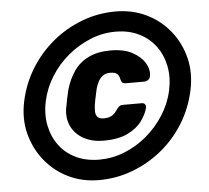

<svg xmlns="http://www.w3.org/2000/svg" viewBox="-52 -765 905 830"><g transform="rotate(-5 401.0 -350.0)"><path d="M345 10Q273 10 213 -19Q153 -48 111.5 -99.5Q70 -151 53 -217Q36 -283 52 -358Q68 -433 107.5 -497Q147 -561 204 -608.5Q261 -656 331.5 -683Q402 -710 479 -710Q551 -710 611.5 -681Q672 -652 713.5 -600.5Q755 -549 771.5 -483Q788 -417 772 -342Q756 -267 717 -203Q678 -139 620.5 -91.5Q563 -44 492.5 -17Q422 10 345 10ZM354 -78Q410 -78 463 -99Q516 -120 560.5 -157.5Q605 -195 636.5 -244.5Q668 -294 680 -350Q692 -406 682 -455.5Q672 -505 644 -542.5Q616 -580 572 -601.5Q528 -623 471 -623Q415 -623 362 -601.5Q309 -580 264 -542.5Q219 -505 188 -455.5Q157 -406 145 -350Q133 -294 143 -244.5Q153 -195 181 -157.5Q209 -120 253 -99Q297 -78 354 -78ZM379 -158Q331 -158 294.5 -177.5Q258 -197 240.5 -232Q223 -267 230 -313Q232 -319 234.5 -335Q237 -351 241 -367Q245 -383 246 -389Q259 -435 283 -470Q307 -505 346.5 -524.5Q386 -544 443 -544Q500 -544 537 -524Q574 -504 591 -475.5Q608 -447 603 -419Q602 -409 594 -403Q586 -397 576 -397H495Q483 -397 479 -404.5Q475 -412 474 -418Q471 -434 461.5 -441Q452 -448 433 -448Q413 -448 400.5 -438.5Q388 -429 380.5 -414.5Q373 -400 369 -385Q368 -379 364.5 -365Q361 -351 358.5 -337Q356 -323 355 -317Q353 -302 353 -287.5Q353 -273 361 -263.5Q369 -254 389 -254Q408 -254 421.5 -261Q435 -268 446 -284Q450 -291 457 -298Q464 -305 475 -305H557Q567 -305 571.5 -299Q576 -293 574 -283Q567 -256 546 -227Q525 -198 484.5 -178Q444 -158 379 -158Z"/></g></svg>

Font: Rubik ExtraBold
Style: Italic
Weight: 800
Italic angle: -12°
Designer: Hubert and Fischer
Foundry: Hubert and Fischer
Version: Version 2.300;gftools[0.9.30]